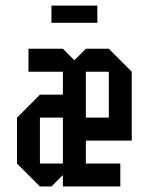

<svg xmlns="http://www.w3.org/2000/svg" viewBox="-20 -677 540 697"><path d="M208.3 0V-41.7L166.7 0H125L41.7 -83.3V-250L125 -333.3H208.3V-416.7H83.3V-500H208.3L250 -458.3L291.7 -500H375L458.3 -416.7V-166.7H291.7V-83.3H416.7V0ZM291.7 -250H375V-416.7H291.7ZM208.3 -250H125V-83.3H208.3ZM166.7 -594.2V-656.7H333.3V-594.2Z"/></svg>

Font: Yulong
Style: Regular
Weight: 400
Designer: GGBotNet
Foundry: f0n7.com
Version: 1.00